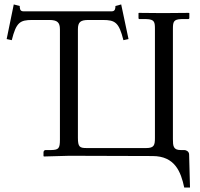

<svg xmlns="http://www.w3.org/2000/svg" viewBox="-20 -704 903 865"><path d="M250 -572V-75C250 -35 244 -29 211 -28H185C180 -28 176 -23 176 -18V-1L178 1L286 -2H346C489 -2 667 -1 667 -1C768 -1 795 70 810 141H836L832 -8C832 -22 818 -28 811 -28H794C761 -28 759 -46 759 -77V-572C759 -605 761 -617 797 -618H827C831 -618 833 -620 833 -623V-645L830 -646L714 -645L606 -646L604 -645V-623C604 -619 606 -618 609 -618H639C677 -617 678 -604 678 -572V-83C678 -51 675 -37 639 -37H370C339 -37 331 -42 331 -83V-572C331 -605 343 -614 379 -614H443C499 -614 516 -603 536 -523L559 -528L526 -684L500 -677C500 -669 500 -653 484 -653H85C69 -653 69 -668 69 -677L42 -684L10 -528L33 -523C53 -603 70 -614 125 -614H202C238 -614 250 -603 250 -572Z"/></svg>

Font: Libertinus Serif
Style: Regular
Weight: 400
Designer: Philipp H. Poll
Foundry: Khaled Hosny
Version: Version 6.2